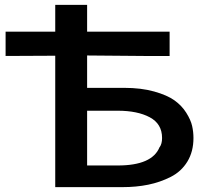

<svg xmlns="http://www.w3.org/2000/svg" viewBox="-20 -769 880 789"><path d="M3 -539V-639H207V-749H338V-639H677V-539H571L338 -541V-408H490Q560 -408 613.5 -393Q667 -378 697 -356.5Q727 -335 745.5 -305.5Q764 -276 769.5 -251.5Q775 -227 775 -202Q775 -146 750 -105Q725 -64 681.5 -42Q638 -20 589 -10Q540 0 483 0H207V-540Q173 -540 104.5 -539.5Q36 -539 3 -539ZM338 -89H464Q606 -89 636 -165V-164Q646 -178 646 -202Q646 -260 595.5 -287Q545 -314 464 -314H338V-267Z"/></svg>

Font: Coval
Style: Bold
Weight: 700
Foundry: Context Ltd
Version: Version 001.000